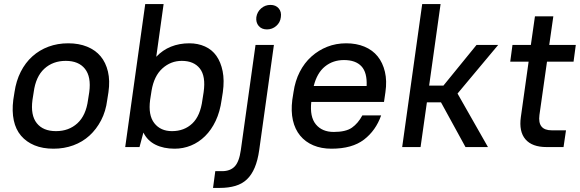

<svg xmlns="http://www.w3.org/2000/svg" viewBox="-20 -720 2839 940"><path d="M242 8Q189 8 149 -8.5Q109 -25 83 -55.5Q57 -86 47.5 -130.5Q38 -175 45 -231L51 -269Q59 -324 81.5 -368.5Q104 -413 138.5 -444Q173 -475 217.5 -491.5Q262 -508 314 -508Q366 -508 406.5 -491.5Q447 -475 472.5 -444.5Q498 -414 508.5 -369.5Q519 -325 511 -269L505 -231Q498 -175 475 -131Q452 -87 418 -56Q384 -25 339 -8.5Q294 8 242 8ZM254 -78Q317 -78 359 -116.5Q401 -155 411 -231L417 -269Q427 -344 396 -383Q365 -422 302 -422Q239 -422 197 -383.5Q155 -345 145 -269L139 -231Q129 -156 160 -117Q191 -78 254 -78Z M835 8Q781 8 741.5 -11.5Q702 -31 682 -71L663 0H593L691 -700H781L745 -442Q776 -475 817 -491.5Q858 -508 907 -508Q949 -508 983.5 -492.5Q1018 -477 1039.5 -446.5Q1061 -416 1070 -371.5Q1079 -327 1071 -269L1065 -231Q1057 -173 1036 -128.5Q1015 -84 984 -53.5Q953 -23 915 -7.5Q877 8 835 8ZM822 -78Q882 -78 921.5 -115.5Q961 -153 971 -231L977 -269Q988 -347 958.5 -384.5Q929 -422 870 -422Q816 -422 775 -385Q734 -348 722 -276L715 -231Q705 -156 735.5 -117Q766 -78 822 -78Z M1034 118H1067Q1107 118 1129 95Q1151 72 1159 15L1231 -500H1321L1249 15Q1242 65 1227 100.5Q1212 136 1189 158Q1166 180 1132.5 190Q1099 200 1056 200H1023ZM1287 -576Q1261 -576 1246.5 -593Q1232 -610 1235 -636Q1239 -662 1258.5 -679Q1278 -696 1304 -696Q1330 -696 1344.5 -679Q1359 -662 1355 -636Q1352 -610 1332.5 -593Q1313 -576 1287 -576Z M1603 8Q1553 8 1514 -8.5Q1475 -25 1449.5 -56Q1424 -87 1414 -131Q1404 -175 1411 -231L1417 -269Q1425 -324 1447.5 -368Q1470 -412 1504.5 -443Q1539 -474 1582 -491Q1625 -508 1675 -508Q1725 -508 1764.5 -491.5Q1804 -475 1829 -444Q1854 -413 1864.5 -368.5Q1875 -324 1867 -269L1860 -221H1504Q1496 -148 1526.5 -111Q1557 -74 1614 -74Q1673 -74 1703 -95Q1733 -116 1754 -155H1846Q1820 -81 1762 -36.5Q1704 8 1603 8ZM1664 -426Q1610 -426 1571 -394.5Q1532 -363 1516 -299H1775Q1778 -365 1749.5 -395.5Q1721 -426 1664 -426Z M2139 -219H2070L2039 0H1949L2047 -700H2137L2081 -301H2151L2313 -500H2419L2220 -262L2369 0H2259Z M2489 -500H2579L2599 -640H2689L2669 -500H2799L2788 -418H2658L2621 -157Q2611 -82 2681 -82H2751L2739 0H2656Q2585 0 2552.5 -38Q2520 -76 2530 -147L2568 -418H2478Z"/></svg>

Font: Retni Sans Medium
Style: Italic
Weight: 500
Italic angle: -8°
Designer: Vitaly Kuzmin
Foundry: ParaType Ltd.
Version: Version 1.00;June 10, 2019;FontCreator 11.5.0.2425 64-bit; t